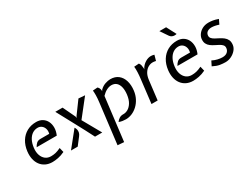

<svg xmlns="http://www.w3.org/2000/svg" viewBox="-72 -1450 3136 2400"><g transform="rotate(-30 1496.0 -249.5)"><path d="M296 10Q241 10 199 -10.5Q157 -31 129.8 -67.8Q102.5 -104.5 91.8 -154.2Q81 -204 88 -263Q98 -344 135 -403.2Q172 -462.5 230.8 -494.8Q289.5 -527 365 -527Q416.5 -527 453.2 -504.2Q490 -481.5 509.5 -442.2Q529 -403 528.8 -353.2Q528.5 -303.5 505 -250H215Q229.5 -278.5 250.8 -297.8Q272 -317 308 -317H435Q444.5 -355.5 435 -386.8Q425.5 -418 402 -436.5Q378.5 -455 346 -455Q304 -455 269.5 -432.5Q235 -410 211.8 -366.8Q188.5 -323.5 181 -262Q173.5 -202.5 188.8 -157.5Q204 -112.5 236.8 -87.2Q269.5 -62 315 -62Q349.5 -62 381.5 -69.2Q413.5 -76.5 459 -98L475 -32Q424 -7.5 378 1.2Q332 10 296 10Z M913 0Q879.5 -65.5 846 -129.8Q812.5 -194 777 -259L638 -517H743L828 -338L831 -317L841 -338L972 -517L1064 -510L869 -263L1017 0ZM566 0 747 -225Q758.5 -209 763.5 -188.8Q768.5 -168.5 764 -146.8Q759.5 -125 743 -104L663 0Z M1103 234 1173 -341Q1180.5 -401 1180.8 -443.5Q1181 -486 1178 -512L1246 -517Q1257.5 -506.5 1264 -495Q1270.5 -483.5 1274 -463V-447L1285 -465Q1320.5 -499.5 1362 -513.2Q1403.5 -527 1435 -527Q1505 -527 1549.5 -491.2Q1594 -455.5 1612.2 -394Q1630.5 -332.5 1621 -256Q1613.5 -196 1588.5 -147.8Q1563.5 -99.5 1526.5 -65Q1489.5 -30.5 1445.8 -12.2Q1402 6 1357 6Q1334.5 6 1309.5 2.2Q1284.5 -1.5 1259 -11Q1276.5 -36 1301 -51.5Q1325.5 -67 1360 -66Q1394 -65 1428 -84.5Q1462 -104 1487.8 -146.2Q1513.5 -188.5 1522 -256Q1529 -314 1519 -359Q1509 -404 1481.8 -429.5Q1454.5 -455 1410 -455Q1376.5 -455 1341.2 -437.2Q1306 -419.5 1270 -382L1194 241Z M1728 0 1768 -337Q1774 -383 1776 -430Q1778 -477 1774 -512L1844 -517Q1857.5 -500.5 1862 -480.8Q1866.5 -461 1868 -437L1866 -419L1876 -437Q1900 -475.5 1939.8 -499.8Q1979.5 -524 2020 -524Q2031.5 -524 2043 -522Q2054.5 -520 2068 -516L2046 -438Q2031 -442 2019.5 -443Q2008 -444 1999 -444Q1968 -444 1936.5 -427Q1905 -410 1881.2 -373Q1857.5 -336 1850 -276L1817 0Z M2328 10Q2273 10 2231 -10.5Q2189 -31 2161.8 -67.8Q2134.5 -104.5 2123.8 -154.2Q2113 -204 2120 -263Q2130 -344 2167 -403.2Q2204 -462.5 2262.8 -494.8Q2321.5 -527 2397 -527Q2448.5 -527 2485.2 -504.2Q2522 -481.5 2541.5 -442.2Q2561 -403 2560.8 -353.2Q2560.5 -303.5 2537 -250H2247Q2261.5 -278.5 2282.8 -297.8Q2304 -317 2340 -317H2467Q2476.5 -355.5 2467 -386.8Q2457.5 -418 2434 -436.5Q2410.5 -455 2378 -455Q2336 -455 2301.5 -432.5Q2267 -410 2243.8 -366.8Q2220.5 -323.5 2213 -262Q2205.5 -202.5 2220.8 -157.5Q2236 -112.5 2268.8 -87.2Q2301.5 -62 2347 -62Q2381.5 -62 2413.5 -69.2Q2445.5 -76.5 2491 -98L2507 -32Q2456 -7.5 2410 1.2Q2364 10 2328 10ZM2438 -602Q2420.5 -597.5 2403 -598.5Q2385.5 -599.5 2370 -607.2Q2354.5 -615 2343 -631L2269 -740H2366Z M2793 10Q2755 10 2712.8 3.2Q2670.5 -3.5 2615 -32L2648 -98Q2683.5 -79.5 2721 -70.8Q2758.5 -62 2790 -62Q2835 -62 2859.8 -83Q2884.5 -104 2888 -137Q2891.5 -164.5 2876.2 -182.5Q2861 -200.5 2835.2 -214.5Q2809.5 -228.5 2780.2 -242.8Q2751 -257 2725.8 -275.8Q2700.5 -294.5 2686.8 -322.5Q2673 -350.5 2678 -392Q2681.5 -424 2703.5 -454.8Q2725.5 -485.5 2763.8 -505.8Q2802 -526 2854 -526Q2882.5 -526 2916 -520.5Q2949.5 -515 2990 -500L2959 -435Q2929 -445.5 2902.5 -450.2Q2876 -455 2855 -455Q2820.5 -455 2796.2 -439Q2772 -423 2768 -392Q2764.5 -365.5 2779.8 -347.5Q2795 -329.5 2820.8 -315.5Q2846.5 -301.5 2875.8 -286.8Q2905 -272 2930.2 -252.5Q2955.5 -233 2969.5 -204.2Q2983.5 -175.5 2978 -132Q2973 -94 2945.5 -61.8Q2918 -29.5 2877.5 -9.8Q2837 10 2793 10Z"/></g></svg>

Font: Expletus Sans
Style: Italic
Weight: 400
Italic angle: -7°
Designer: Jasper de Waard
Foundry: Designtown
Version: Version 7.500